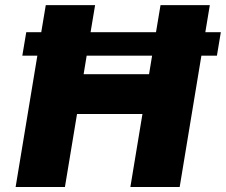

<svg xmlns="http://www.w3.org/2000/svg" viewBox="-20 -748 903 768"><path d="M863.3 -619.1 847.7 -525.4H785.6L698.7 0H501.5L549.8 -292H288.1L239.7 0H42.5L129.4 -525.4H69.3L85 -619.1H145L163.1 -727.5H360.4L342.3 -619.1H604L622.1 -727.5H819.3L801.3 -619.1ZM588.4 -525.4H326.7L314.5 -451.2H576.2Z"/></svg>

Font: Inter Black
Style: Italic
Weight: 900
Italic angle: -9.39999°
Designer: Rasmus Andersson
Foundry: rsms
Version: Version 4.000;git-a52131595